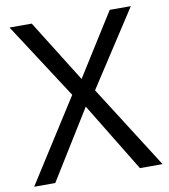

<svg xmlns="http://www.w3.org/2000/svg" viewBox="-81 -783 747 851"><g transform="rotate(-10 293.0 -357.0)"><path d="M582 0H480L291 -310L99 0H4L241 -372L19 -714H119L294 -434L470 -714H565L344 -374Z"/></g></svg>

Font: Noto Sans Cherokee
Style: Regular
Weight: 400
Designer: Monotype Design Team
Foundry: Monotype Imaging Inc.
Version: Version 2.001